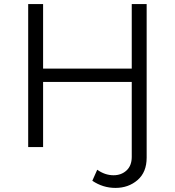

<svg xmlns="http://www.w3.org/2000/svg" viewBox="-20 -720 856 940"><path d="M432 165 456 111Q494 138 536 138Q574 138 599.5 114.5Q625 91 625 48V-319H191V0H118V-700H191V-384H625V-700H698V52Q698 123 653.5 161.5Q609 200 545 200Q484 200 432 165Z"/></svg>

Font: mBank
Style: Regular
Weight: 400
Designer: Julieta Ulanovsky
Foundry: Julieta Ulanovsky
Version: Version 7.200;PS 007.200;hotconv 1.0.88;makeotf.lib2.5.64775